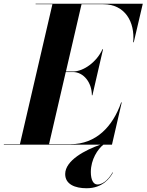

<svg xmlns="http://www.w3.org/2000/svg" viewBox="-68 -770 780 1022"><path d="M320.5 -386.5C377.5 -386.5 421 -330 421 -263H424L480.5 -508H477.5C447.5 -441 377.5 -389.5 320.5 -389.5H283L366 -747.5H481.5C598.5 -747.5 651 -652 641 -545H644L692 -750H121.5V-747.5H211L38 -2.5H-47.5V0H466.5C386.5 28 279 83.5 279 156.5C279 211.5 332 232 393 232C479 232 518 177 533 149L531 147.5C518.5 171 488 212 450.5 212C429 212 415.5 187.5 415.5 145.5C415.5 78.5 452.5 23.5 482.5 0H528L580 -225H577C533 -98 444.5 -2.5 307.5 -2.5H193L282 -386.5Z"/></svg>

Font: Bodoni* 72pt
Style: Bold Italic
Weight: 700
Italic angle: -13°
Version: Version 2.3